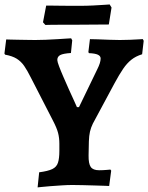

<svg xmlns="http://www.w3.org/2000/svg" viewBox="-30 -818 656 849"><path d="M136.3 10.6 143.2 -56.1Q182.4 -61.3 201.4 -70.5Q220.4 -79.7 226.4 -98.7Q232.5 -117.6 232.5 -151V-182.4Q232.5 -208.2 226.8 -230.2Q221.1 -252.2 204 -285L106.3 -475.2Q90.8 -506.3 76.9 -526.5Q62.9 -546.6 43.6 -558.6Q24.3 -570.5 -7.5 -576.3L-10.4 -581.2L-2.6 -643.6Q-2.6 -643.6 11.5 -643.1Q25.6 -642.6 46.4 -642.3Q67.2 -642.1 88.9 -641.6Q110.7 -641.1 125.4 -641.1Q144.6 -641.1 171.6 -642.1Q198.6 -643.1 224.4 -644.8Q250.2 -646.6 267.4 -647.6Q284.6 -648.6 284.6 -648.6L289.4 -639.8L283.7 -583.6Q249.5 -581.4 236.5 -574.6Q223.4 -567.8 223.4 -552.6Q223.4 -545.4 231.3 -524.5Q239.1 -503.7 251.2 -476Q263.2 -448.2 275.6 -420.6Q288.1 -393 297.8 -372Q307.5 -350.9 310.2 -344.2H319.2L400.3 -512Q415 -541 415 -559.3Q415 -570.5 402.6 -576.2Q390.3 -581.9 363.2 -583L360.8 -587.9L367.7 -644.9Q379.9 -644.9 402.6 -644.1Q425.3 -643.3 451.8 -642.2Q478.3 -641.1 499.9 -641.1Q522.6 -641.1 545.8 -642.1Q569.1 -643.1 585.2 -644.1Q601.4 -645.1 601.4 -645.1L605.4 -637.6L598.5 -578.1Q570.3 -569.4 550.9 -553.9Q531.4 -538.5 514.5 -513.7Q497.6 -488.8 476.5 -449.9L380.5 -271.2Q371.9 -253.6 367.8 -235.6Q363.8 -217.6 363 -193.2Q362.2 -168.8 361.7 -130.9Q361.1 -94.3 371.3 -79.7Q381.5 -65.2 408.4 -65.2Q425.2 -65.2 441.8 -66.7Q458.3 -68.2 458.3 -68.2L461.7 -63.3L452.7 4.4Q452.7 4.4 434.6 3.6Q416.6 2.9 390.1 2.2Q363.6 1.5 336.2 0.7Q308.8 0 289.6 0Q268.3 0 242 1.8Q215.7 3.5 191.7 5.3Q167.7 7.1 152 8.9Q136.3 10.6 136.3 10.6ZM170.6 -707.7 160.1 -719.4 174.2 -793.3Q174.2 -793.3 189.7 -793.3Q205.2 -793.3 229.2 -792.8Q253.2 -792.3 279.7 -792.3Q306.2 -792.3 328.2 -792.3Q353.2 -792.3 382.7 -793.8Q412.3 -795.3 433.6 -796.8Q454.9 -798.3 454.9 -798.3L463.2 -784.7L451.2 -709.7L310 -708.7Q281.1 -708.7 248.2 -708.7Q215.4 -708.7 193 -708.2Q170.6 -707.7 170.6 -707.7Z"/></svg>

Font: Alegreya
Style: Regular
Weight: 400
Designer: Juan Pablo del Peral
Foundry: Huerta Tipografica
Version: Version 2.009